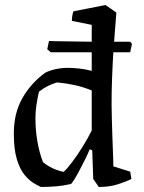

<svg xmlns="http://www.w3.org/2000/svg" viewBox="-20 -732 573 764"><path d="M143 12Q131 7 113 -4Q95 -15 77 -37Q59 -59 47 -98.5Q35 -138 35 -201Q35 -281 68.5 -340.5Q102 -400 159 -442Q178 -452 202 -457Q226 -462 250 -462Q269 -462 294 -459.5Q319 -457 345 -450V-524H182L168 -536L175 -569Q191 -568 238.5 -567.5Q286 -567 345 -566V-633L266 -649Q266 -668 272 -687L400 -712L443 -682Q442 -667 439.5 -636.5Q437 -606 434 -566Q467 -566 498 -566L505 -557L498 -524H431Q428 -476 426 -422.5Q424 -369 424 -317Q424 -295 425 -262.5Q426 -230 427 -194Q428 -158 429.5 -125.5Q431 -93 431 -70L498 -49L503 -20Q484 -10 450 1Q416 12 373 12L351 -20L347 -134L337 -138Q332 -125 319 -98.5Q306 -72 291 -44Q276 -16 263 0Q233 7 203 9.5Q173 12 143 12ZM233 -48Q246 -59 267.5 -87.5Q289 -116 310.5 -151Q332 -186 345 -213V-372Q311 -386 276.5 -393.5Q242 -401 207 -404Q189 -399 170 -389.5Q151 -380 135 -367Q129 -341 125 -314.5Q121 -288 121 -262Q121 -213 129 -168Q137 -123 151 -87Q184 -59 233 -48Z"/></svg>

Font: Labrada
Style: Regular
Weight: 400
Designer: Mercedes Jáuregui
Foundry: Omnibus-Type Team
Version: Version 1.000; ttfautohint (v1.8.4.7-5d5b)